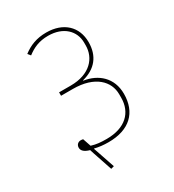

<svg xmlns="http://www.w3.org/2000/svg" viewBox="-183 -804 878 969"><g transform="rotate(-30 256.0 -320.0)"><path d="M178 60 196 55 159 -54 153 -71 154 -72C180 -66 204 -63 234 -63C357 -63 423 -128 423 -236C423 -330 359 -384 278 -396V-398C357 -418 399 -471 399 -551C399 -641 337 -700 237 -700C181 -700 139 -683 101 -654L114 -638C148 -664 184 -681 237 -681C326 -681 378 -628 378 -560V-544C378 -471 324 -406 211 -406H143V-386H212C340 -386 401 -321 401 -246V-226C401 -140 343 -82 234 -82C200 -82 175 -84 146 -93L130 -140C128 -141 122 -142 117 -142C101 -142 89 -131 89 -114C89 -96 104 -83 133 -75L140 -53Z"/></g></svg>

Font: IBM Plex Devanagari Thin
Style: Regular
Weight: 100
Designer: Mike Abbink, Paul van der Laan, Pieter van Rosmalen, Erin McLaughlin
Foundry: Bold Monday
Version: Version 1.0